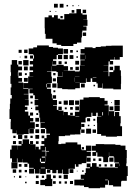

<svg xmlns="http://www.w3.org/2000/svg" viewBox="-20 -961 707 1010"><path d="M264 -941H284V-921H264ZM294 -941H314V-921H294ZM330 -935H338V-927H330ZM361 -934H367V-928H361ZM392 -933H396V-929H392ZM220 -783H216V-812H215V-870H235V-880H253V-870H264V-881H284V-863H296V-859H318V-887H344V-891H382V-913H406V-891H414V-884H437V-858H418V-857H440V-825H418V-822H435V-800H413V-792H411V-764H408V-737H385V-730H366V-719H302V-725H278V-733H256V-757H220ZM415 -910H433V-892H415ZM357 -908H371V-894H357ZM241 -904H247V-898H241ZM276 -903V-899H272V-903ZM310 -877V-865H298V-877ZM433 -790V-772H415V-790ZM374 -97V-73H341V-46H311V-69H308V-49H284V-67H277V-50H255V-67H245V-52H227V-70H242V-72H221V-46H191V-72H189V-48H163V-72H159V-48H133V-74H157V-78H133V-100H125V-106H101V-125H100V-107H72V-128H69V-108H43V-128H33V-174H41V-196H71V-174H72V-195H93V-203H78V-219H94V-204H99V-228H133V-204H138V-219H154V-203H139V-202H167V-175H168V-189H184V-175H193V-194H213V-203H198V-219H213V-234H225V-252H243V-258H223V-283H218V-288H193V-314H216V-316H191V-342H187V-368H183V-381H166V-401H181V-407H162V-435H181V-438H163V-460H155V-470H135V-492H152V-494H130V-467H105V-465H130V-437H111V-436H131V-406H111V-399H124V-383H111V-374H129V-353H138V-340H155V-322H138V-318H163V-284H135V-283H158V-259H134V-282H131V-256H104V-253H68V-275H67V-260H45V-281H36V-321H37V-335H30V-387H32V-415H34V-443H42V-461H36V-501H40V-520H35V-562H38V-581H36V-621H42V-645H70V-621H76V-611H96V-591H76V-581H74V-562H77V-551H96V-531H77V-527H102V-495H129V-498H103V-524H128V-559H155V-560H135V-582H154V-591H136V-611H154V-622H137V-640H154V-653H159V-670H155V-676H131V-706H155V-712H175V-722H237V-714H259V-710H285V-706H311V-676H285V-672H278V-649H259V-641H276V-621H256V-638H255V-616H277V-620H315V-613H338V-589H315V-588H338V-589H374V-585H398V-589H400V-617H426V-618H403V-644H426V-647H402V-675H425V-679H404V-703H425V-712H467V-708H483V-714H510V-717H537V-720H566V-721H626V-661H610V-647H582V-661H580V-647H559V-640H575V-622H557V-638H551V-616H525V-615H550V-587H523V-586H551V-560H555V-582H576V-591H582V-615H610V-591H616V-562H617V-520H616V-491H576V-495H520V-522H518V-499H494V-522H487V-530H465V-549H457V-530H435V-549H432V-525H400V-526H376V-525H400V-497H376V-491H336V-492H307V-497H282V-525H280V-557H309V-582H308V-559H284V-582H277V-586H251V-612H250V-587H227V-585H250V-558H253V-524H227V-522H247V-500H227V-494H249V-468H253V-443H257V-460H275V-442H258V-435H280V-407H259V-404H279V-383H287V-400H305V-382H288V-379H314V-355H315V-372H337V-355H349V-368H363V-354H350V-352H374V-373H397V-380H398V-409H400V-437H419V-448H447V-450H505V-445H530V-431H546V-411H530V-407H552V-376H581V-350H585V-372H607V-350H615V-312H613V-297H622V-245H595V-242H537V-247H512V-256H491V-315H490V-347H513V-349H494V-368H486V-351H466V-368H461V-346H435V-342H430V-317H407V-280H403V-254H374V-253H349V-248H322V-245H289V-218H287V-203H302V-205H325V-212H387V-201H406V-175H410V-171H432V-195H460V-167H436V-163H458V-139H436V-132H457V-110H435V-131H434V-103H410V-97H393V-84H379V-97ZM314 -703H338V-679H314ZM107 -700H125V-682H107ZM78 -699H94V-683H78ZM349 -684V-698H363V-684ZM382 -695H390V-687H382ZM307 -672V-650H285V-672ZM315 -672H337V-650H315ZM346 -671H366V-651H346ZM430 -651H431V-670H430ZM138 -653V-669H154V-653ZM123 -668V-654H109V-668ZM390 -657H382V-665H390ZM88 -663V-659H84V-663ZM102 -645H130V-617H102ZM376 -641H396V-621H376ZM77 -640H95V-622H77ZM304 -639V-623H288V-639ZM332 -637V-625H320V-637ZM106 -611H126V-591H106ZM395 -610V-592H377V-610ZM575 -592H557V-610H575ZM363 -608V-594H349V-608ZM77 -580H95V-562H77ZM260 -565V-577H272V-565ZM111 -566V-576H121V-566ZM398 -556V-557H374V-556ZM468 -554V-552H487V-554ZM370 -531H371V-553H370ZM126 -531H106V-551H126ZM274 -533H258V-549H274ZM255 -522H277V-500H255ZM426 -521V-501H406V-521ZM225 -520H222V-502H225ZM480 -515V-507H472V-515ZM271 -486V-476H261V-486ZM139 -458H153V-444H139ZM582 -435H610V-407H582ZM343 -434H369V-408H343ZM315 -432H337V-410H315ZM375 -432H397V-410H375ZM303 -428V-414H289V-428ZM141 -426H151V-416H141ZM564 -419V-423H568V-419ZM610 -377H582V-405H610ZM396 -401V-381H376V-401ZM576 -381H556V-401H576ZM363 -398V-384H349V-398ZM331 -396V-386H321V-396ZM149 -394V-388H143V-394ZM551 -354V-375H550V-354ZM522 -354V-371H518V-354ZM138 -369H154V-353H138ZM171 -356V-366H181V-356ZM377 -347H397V-349H377ZM186 -321H166V-341H186ZM438 -339H454V-323H438ZM471 -336H481V-326H471ZM184 -309V-293H168V-309ZM424 -309V-293H408V-309ZM450 -305V-297H442V-305ZM479 -304V-298H473V-304ZM459 -258H433V-284H459ZM195 -282H217V-260H195ZM186 -261H166V-281H186ZM425 -280V-262H407V-280ZM485 -262H467V-280H485ZM75 -252H97V-230H75ZM186 -231H166V-251H186ZM108 -233V-249H124V-233ZM199 -234V-248H213V-234ZM50 -235V-247H62V-235ZM140 -235V-247H152V-235ZM64 -203H48V-219H64ZM183 -218V-204H169V-218ZM644 -87H652V-35H647V-10H620V-7H617V20H575V13H552V-12H548V11H533V26H506V29H446V23H422V15H400V14H371V-16H400V-17H422V-20H405V-42H426V-51H431V-76H453V-81H436V-101H456V-84H464V-103H488V-84H499V-80H585V-77H600V-80H585V-102H606V-106H581V-133H578V-139H554V-160H553V-134H549V-108H523V-134H519V-137H492V-159H486V-141H466V-161H484V-168H463V-194H484V-203H528V-202H587V-199H614V-195H640V-172H647V-130H646V-101H644ZM222 -188H219V-168H200V-165H220V-139H223V-164H238V-167H222ZM410 -187H422V-175H410ZM195 -127H190V-110H195V-103H217V-110H218V-137H200V-132H217V-110H195ZM555 -132H577V-110H555ZM499 -128H513V-114H499ZM470 -115V-127H482V-115ZM72 -75H40V-107H72ZM607 -87H608V-101H607ZM124 -83H108V-99H124ZM93 -84H79V-98H93ZM512 -97V-85H500V-97ZM530 -85V-97H542V-85ZM572 -97V-85H560V-97ZM217 -79H195V-76H217ZM366 -51H346V-71H366ZM65 -52H47V-70H65ZM93 -54H79V-68H93ZM122 -55H110V-67H122ZM420 -65V-57H412V-65ZM388 -63V-59H384V-63ZM224 -43H248V-20H255V18H217V13H192V-15H217V-20H224ZM337 -20H315V-42H337ZM169 -24V-38H183V-24ZM273 -24H259V-38H273ZM303 -24H289V-38H303ZM92 -25H80V-37H92ZM200 -25V-37H212V-25ZM59 -28H53V-34H59ZM114 -29V-33H118V-29ZM547 -16H533V-13H547ZM184 7H168V-9H184ZM364 7H348V-9H364ZM273 6H259V-8H273ZM302 5H290V-7H302ZM332 5H320V-7H332ZM120 3H112V-5H120Z"/></svg>

Font: Rubik-Storm
Style: Regular
Weight: 400
Designer: NaN (generative design), Hubert & Fischer (Rubik source font outlines)
Foundry: NaN, Hubert & Fischer
Version: Version 1.000